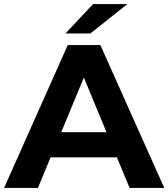

<svg xmlns="http://www.w3.org/2000/svg" viewBox="-29 -921 825 941"><path d="M544 -150H219L157 0H-9L303 -700H463L776 0H606ZM493 -273 382 -541 271 -273ZM427 -901H595L414 -757H292Z"/></svg>

Font: Montserrat-Bold
Style: Bold
Weight: 700
Version: Version 7.200